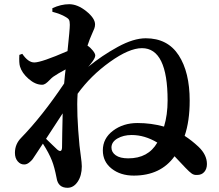

<svg xmlns="http://www.w3.org/2000/svg" viewBox="-20 -832 1040 913"><path d="M590 -79Q685 -79 728 -154Q668 -190 606 -190Q567 -190 538.5 -173.5Q510 -157 510 -130Q510 -108 530.5 -93.5Q551 -79 590 -79ZM252 -121Q274 -103 275 -131Q275 -144 276 -200Q277 -256 278 -293Q226 -213 199 -172Q210 -161 229 -143Q248 -125 252 -121ZM229 -776V-793Q270 -812 309 -812Q349 -812 390.5 -778.5Q432 -745 432 -716Q432 -706 428.5 -696.5Q425 -687 418 -672Q411 -657 407 -646Q405 -642 396 -615Q410 -606 421.5 -591.5Q433 -577 433 -568Q433 -555 411 -528Q409 -525 405 -520.5Q401 -516 399 -514Q465 -568 540 -609Q615 -650 673 -650Q777 -650 829.5 -569.5Q882 -489 882 -353Q882 -256 858 -186Q892 -164 924 -134Q964 -96 964 -52Q964 -29 951.5 -14.5Q939 0 917 0Q903 1 892 -6.5Q881 -14 862 -34Q820 -79 810 -89Q744 3 616 3Q553 3 511 -30Q469 -63 469 -117Q469 -174 517.5 -210.5Q566 -247 634 -247Q699 -247 760 -230Q777 -286 777 -354Q777 -603 655 -603Q594 -603 502.5 -537.5Q411 -472 349 -386V-384Q343 -298 358 -140Q359 -128 364 -92.5Q369 -57 369 -41Q369 3 349.5 32Q330 61 301 61Q256 61 249 14Q239 -38 227 -68Q213 -104 184 -149L153 -102Q141 -83 135 -75Q129 -67 118 -58.5Q107 -50 96 -50Q78 -49 64.5 -64.5Q51 -80 51 -105Q51 -147 81 -177Q181 -280 285 -435Q289 -482 292 -502Q253 -481 233 -467Q226 -462 216 -451.5Q206 -441 197.5 -435Q189 -429 180 -429Q148 -429 116 -457Q84 -485 75 -516Q70 -532 72 -571L86 -576Q114 -535 143 -535Q177 -535 301 -589Q312 -692 312 -714Q312 -731 308 -738Q304 -745 291 -752Q270 -765 229 -776Z"/></svg>

Font: Swei Spring CJKtc
Style: Bold
Weight: 700
Version: Version 1.021